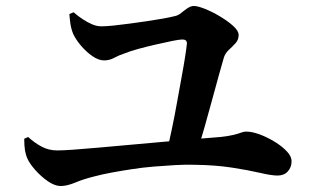

<svg xmlns="http://www.w3.org/2000/svg" viewBox="-20 -687 1040 642"><path d="M538 -179Q546 -214 555 -257Q564 -300 572 -345Q580 -390 587.5 -430.5Q595 -471 599.5 -500.5Q604 -530 605 -542Q605 -555 590 -555Q580 -555 555.5 -550Q531 -545 500.5 -538Q470 -531 442.5 -523.5Q415 -516 398 -509Q377 -502 361.5 -493.5Q346 -485 328 -485Q310 -485 289.5 -499Q269 -513 251.5 -533.5Q234 -554 225 -573Q218 -590 215.5 -607Q213 -624 212 -640L226 -646Q241 -633 257 -622.5Q273 -612 288.5 -605.5Q304 -599 319 -599Q335 -599 359.5 -601.5Q384 -604 413 -608Q442 -612 470 -616Q498 -620 523 -624.5Q548 -629 564 -633Q575 -635 585.5 -643.5Q596 -652 607 -659.5Q618 -667 628 -667Q641 -667 665 -657.5Q689 -648 715 -632.5Q741 -617 759.5 -600.5Q778 -584 778 -570Q778 -554 767.5 -542.5Q757 -531 745.5 -520.5Q734 -510 729 -496Q723 -476 712.5 -438Q702 -400 689.5 -354Q677 -308 664 -262Q651 -216 639 -181ZM183 -65Q163 -65 140 -81Q117 -97 98 -118.5Q79 -140 72 -156Q66 -169 63.5 -184.5Q61 -200 61 -223L74 -229Q96 -209 119.5 -196.5Q143 -184 172 -184Q189 -184 225 -186.5Q261 -189 311 -193.5Q361 -198 417 -203Q473 -208 528.5 -213Q584 -218 633 -222Q682 -226 717 -229Q745 -232 761 -236Q777 -240 786 -243.5Q795 -247 803 -247Q823 -247 848.5 -237.5Q874 -228 898.5 -213Q923 -198 939 -181Q955 -164 955 -148Q955 -128 942.5 -114Q930 -100 908 -100Q888 -100 849.5 -109Q811 -118 756 -126.5Q701 -135 632 -136Q601 -137 566 -135Q531 -133 494.5 -130Q458 -127 422 -121.5Q386 -116 353.5 -110Q321 -104 295 -97Q259 -88 231.5 -76.5Q204 -65 183 -65Z"/></svg>

Font: Noto Serif JP ExtraLight
Style: Bold
Weight: 700
Version: Version 2.003-H1;hotconv 1.1.1;makeotfexe 2.6.0